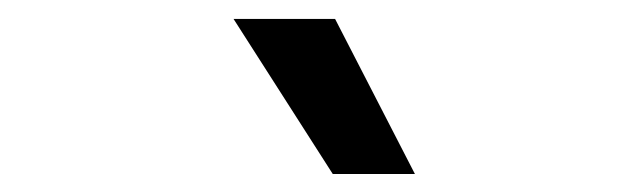

<svg xmlns="http://www.w3.org/2000/svg" viewBox="-20 -804 690 208"><path d="M429.5 -615.5H340.5L233 -783.5H343Z"/></svg>

Font: Azeret Mono Thin
Style: Regular
Weight: 100
Designer: Martin Vácha
Foundry: Displaay
Version: Version 1.002